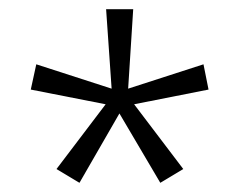

<svg xmlns="http://www.w3.org/2000/svg" viewBox="-20 -780 524 418"><path d="M270 -760 259 -587 423 -640 434 -585 272 -553 379 -412 329 -382 240 -533 153 -382 103 -412 210 -553 47 -585 59 -640 223 -587 211 -760Z"/></svg>

Font: Noto Sans Myanmar UI SemiCondensed Light
Style: Regular
Weight: 300
Width: 4
Designer: Monotype Design Team
Foundry: Monotype Imaging Inc.
Version: Version 2.103; ttfautohint (v1.8.4.7-5d5b)